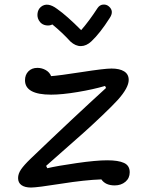

<svg xmlns="http://www.w3.org/2000/svg" viewBox="-20 -832 660 860"><path d="M119 8Q91.5 8 76.2 -2.8Q61 -13.5 61 -34.5Q61 -53.5 74 -72.8Q87 -92 117 -121Q309.5 -305.5 455 -438L450.5 -447Q398 -431.5 327.8 -419.8Q257.5 -408 209 -408Q92 -408 92 -472.5Q92 -497 107.2 -512.5Q122.5 -528 147.5 -528Q167.5 -528 184.8 -518.2Q202 -508.5 209 -491Q245 -493.5 346.2 -509.2Q447.5 -525 479.5 -525Q516 -525 536.2 -512.2Q556.5 -499.5 556.5 -474Q556.5 -439.5 508.5 -385.5Q483 -357.5 437 -313.8Q391 -270 354 -237Q317 -204 259.8 -153.8Q202.5 -103.5 186.5 -89L192 -78.5Q236.5 -89 323.5 -101.5Q410.5 -114 460.5 -114Q510 -114 535.5 -102.2Q561 -90.5 561 -60.5Q561 -34 541.8 -17.8Q522.5 -1.5 493.5 -1.5Q452.5 -1.5 434 -28.5Q360.5 -26 253.2 -9Q146 8 119 8ZM159.5 -733Q170 -721 186.2 -718.5Q202.5 -716 214.5 -722.5Q259 -686 295.5 -646Q318.5 -625 342.8 -625.5Q367 -626 389 -646.5Q428 -683 471.5 -751.5Q492 -782 468 -803Q456.5 -813 441.5 -811.5Q426.5 -810 417 -796Q379 -737.5 343.5 -697Q279.5 -761.5 236 -792Q192 -825 163 -801Q149.5 -789.5 147.8 -769.5Q146 -749.5 159.5 -733Z"/></svg>

Font: Monaspace Radon
Style: Regular
Weight: 400
Designer: Riley Cran & the Lettermatic Team
Foundry: Lettermatic
Version: Version 1.000 (Monaspace Radon)